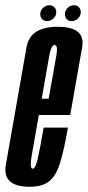

<svg xmlns="http://www.w3.org/2000/svg" viewBox="-46 -708 334 732"><path d="M67 4Q5 4 -15.5 -25Q-30 -46 -23.5 -81Q-8.5 -166 15 -299.5Q41.5 -450.5 55.2 -528.2Q69 -606 174 -606Q241.5 -606 261 -575Q272 -557.5 267.5 -529.5Q254 -453 227.5 -302.5Q224.5 -285 221.5 -269.5H102Q82.5 -159 75 -115.5Q67 -69.5 76.5 -65.5Q77.5 -65 79 -65Q89 -65 97.2 -100.2Q105.5 -135.5 120.5 -221.5H213Q198 -134.5 182.5 -85.5Q167 -36.5 140.8 -16.2Q114.5 4 67 4ZM113 -331.5H139.5Q161.5 -453.5 168.5 -494Q175 -531 165.5 -535.5Q164 -536.5 162.5 -536.5Q149 -536.5 141.5 -494Q135 -456 113 -331.5ZM134 -627.5Q122 -627.5 114.8 -635Q107.5 -642.5 107.5 -654Q107.5 -668 118.2 -678Q129 -688 142.5 -688Q153.5 -688 161 -680.5Q168.5 -673 168.5 -661.5Q168.5 -647.5 157.8 -637.5Q147 -627.5 134 -627.5ZM227.5 -627.5Q216 -627.5 208.8 -635Q201.5 -642.5 201.5 -654Q201.5 -668 212 -678Q222.5 -688 236 -688Q247.5 -688 254.8 -680.5Q262 -673 262 -661.5Q262 -647.5 251.2 -637.5Q240.5 -627.5 227.5 -627.5Z"/></svg>

Font: Anybody UltraCondensed Medium
Style: Italic
Weight: 500
Width: 1
Italic angle: -10°
Designer: Tyler Finck
Foundry: Etcetera Type Company
Version: Version 1.010; ttfautohint (v1.8.3) -l 8 -r 50 -G 200 -x 14 